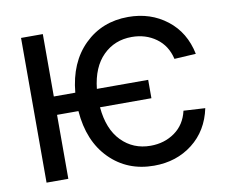

<svg xmlns="http://www.w3.org/2000/svg" viewBox="-81 -839 1130 950"><g transform="rotate(-10 484.5 -363.5)"><path d="M663.6 -413.6V-321.3H405.3Q415 -210 473.6 -150.1Q532.2 -90.3 619.6 -90.3Q689 -90.3 741.2 -127.4Q793.5 -164.6 809.1 -232.9L917.5 -226.6Q894.5 -116.7 813.5 -53.5Q732.4 9.8 619.6 9.8Q485.8 9.8 397.2 -79.1Q308.6 -168 296.9 -321.3H189.5V0H80.1V-727.1H189.5V-413.6H297.4Q311 -563.5 399.4 -650.4Q487.8 -737.3 619.6 -737.3Q731.9 -737.3 813.7 -673.8Q895.5 -610.4 918 -499.5L809.6 -493.2Q793.9 -561.5 741.7 -599.1Q689.5 -636.7 619.6 -636.7Q533.7 -636.7 475.6 -579.1Q417.5 -521.5 405.8 -413.6Z"/></g></svg>

Font: Interop Med
Style: Regular
Weight: 500
Designer: Rasmus Andersson, Google, Jang Haemin
Foundry: jhaemin
Version: Version 1.007